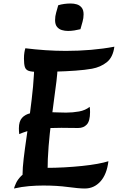

<svg xmlns="http://www.w3.org/2000/svg" viewBox="-20 -1066 674 1098"><path d="M112 -41Q111 -47 110 -54.5Q109 -62 109 -69Q109 -105 115.5 -160Q122 -215 132 -282.5Q142 -350 152 -424Q162 -498 169 -571.5Q176 -645 176 -712L306 -717Q308 -709 308.5 -700.5Q309 -692 309 -683Q309 -650 303 -602.5Q297 -555 289 -496Q281 -437 272.5 -369.5Q264 -302 258 -229.5Q252 -157 252 -83Q252 -80 252 -76.5Q252 -73 252 -70ZM60 12Q63 0 72 -19.5Q81 -39 100.5 -59Q120 -79 154 -92.5Q188 -106 241 -106Q296 -106 349 -109Q402 -112 450 -117Q498 -122 536.5 -129Q575 -136 600 -144Q591 -69 554.5 -28.5Q518 12 465 12Q431 12 368.5 3.5Q306 -5 227 -5Q188 -5 146 -1.5Q104 2 60 12ZM90 -299Q89 -307 88.5 -315.5Q88 -324 88 -332Q88 -372 106 -392Q124 -412 154.5 -418.5Q185 -425 222 -425Q239 -425 264.5 -424.5Q290 -424 315.5 -423Q341 -422 358 -422Q396 -422 432 -428.5Q468 -435 493 -455Q494 -448 494.5 -440.5Q495 -433 495 -425Q495 -374 476.5 -354Q458 -334 427 -334Q400 -334 376.5 -334.5Q353 -335 331 -335Q296 -335 255.5 -333.5Q215 -332 173 -324.5Q131 -317 90 -299ZM195 -655Q160 -655 143.5 -661Q127 -667 122 -683.5Q117 -700 117 -731Q117 -751 119.5 -766Q122 -781 125 -790Q181 -783 240 -779Q299 -775 357 -775Q430 -775 500.5 -781Q571 -787 634 -799Q626 -738 590.5 -710Q555 -682 506 -673Q467 -666 411.5 -662Q356 -658 298.5 -656.5Q241 -655 195 -655ZM440 -899Q424 -895 405.5 -892Q387 -889 369 -889Q351 -889 334 -894Q317 -899 306 -912.5Q295 -926 295 -951Q295 -973 301 -993.5Q307 -1014 313 -1036Q329 -1041 347.5 -1043.5Q366 -1046 384 -1046Q403 -1046 419.5 -1041Q436 -1036 447 -1022.5Q458 -1009 458 -984Q458 -962 452 -941.5Q446 -921 440 -899Z"/></svg>

Font: Merienda
Style: Bold
Weight: 700
Designer: Eduardo Rodriguez Tunni
Foundry: Eduardo Rodriguez Tunni
Version: Version 2.001